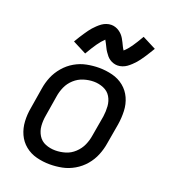

<svg xmlns="http://www.w3.org/2000/svg" viewBox="-140 -865 857 974"><g transform="rotate(20 288.0 -378.0)"><path d="M241 8Q274 8 307 1.5Q340 -5 371 -23Q402 -41 425 -68Q448 -95 461 -127Q474 -159 479 -191L498 -301Q504 -338 502.5 -375Q501 -412 486.5 -444Q472 -476 445 -498Q418 -520 382.5 -529Q347 -538 310 -538Q278 -538 244.5 -531.5Q211 -525 180.5 -507.5Q150 -490 126.5 -462.5Q103 -435 90 -403.5Q77 -372 72 -339L54 -229Q47 -192 49 -155Q51 -118 65.5 -86Q80 -54 107 -32Q134 -10 169 -1Q204 8 241 8ZM243 -68Q215 -68 190 -78Q165 -88 151 -111Q137 -134 135 -161.5Q133 -189 138 -217L156 -327Q160 -354 171.5 -380Q183 -406 205 -426Q227 -446 254.5 -454.5Q282 -463 309 -463Q336 -463 361.5 -452.5Q387 -442 400.5 -419.5Q414 -397 416 -369.5Q418 -342 414 -314L395 -204Q391 -177 379.5 -151Q368 -125 346 -104.5Q324 -84 297 -76Q270 -68 243 -68ZM392 -581Q405 -581 418 -585.5Q431 -590 441.5 -597.5Q452 -605 462.5 -615Q473 -625 479.5 -632.5Q486 -640 493.5 -650Q501 -660 508.5 -671.5Q516 -683 524.5 -696.5Q533 -710 542 -725L468 -763Q446 -725 430 -702Q414 -679 396 -663Q391 -670 385.5 -681Q380 -692 376 -700.5Q372 -709 366 -719Q360 -729 353 -736.5Q346 -744 336.5 -750.5Q327 -757 316 -760.5Q305 -764 294 -764Q281 -764 268 -759.5Q255 -755 244.5 -747.5Q234 -740 223.5 -730Q213 -720 206.5 -712.5Q200 -705 192.5 -695Q185 -685 177.5 -673.5Q170 -662 161.5 -649Q153 -636 144 -620L218 -582Q240 -620 256.5 -643.5Q273 -667 290 -683Q294 -676 300 -664.5Q306 -653 310 -644.5Q314 -636 320.5 -626.5Q327 -617 333.5 -609Q340 -601 349.5 -594.5Q359 -588 370 -584.5Q381 -581 392 -581Z"/></g></svg>

Font: Iosevka Sparkle Oblique
Style: Regular
Weight: 400
Italic angle: -9°
Designer: Belleve Invis
Foundry: Belleve Invis
Version: Version 4.5.0; ttfautohint (v1.8.3)